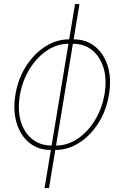

<svg xmlns="http://www.w3.org/2000/svg" viewBox="-20 -748 630 972"><path d="M237.3 11.2Q172.9 11.2 127.9 -25.6Q83 -62.5 64 -126Q44.9 -189.5 58.1 -269Q71.3 -348.6 111.3 -411.9Q151.4 -475.1 208.5 -512Q265.6 -548.8 330.1 -548.8H352.5Q417 -548.8 461.9 -512Q506.8 -475.1 525.9 -411.9Q544.9 -348.6 531.7 -269Q518.6 -189.5 478.8 -126Q439 -62.5 381.8 -25.6Q324.7 11.2 259.8 11.2ZM241.2 -11.2H263.7Q322.3 -11.2 373.5 -45.9Q424.8 -80.6 460.9 -139.9Q497.1 -199.2 509.3 -272.9Q521.5 -346.2 504.4 -403.6Q487.3 -460.9 447 -493.7Q406.7 -526.4 348.6 -526.4H326.2Q268.6 -526.4 217 -491.7Q165.5 -457 129.2 -397.7Q92.8 -338.4 80.6 -265.1Q68.4 -191.4 85.2 -134Q102.1 -76.7 142.8 -43.9Q183.6 -11.2 241.2 -11.2ZM205.6 204.1 359.9 -727.5H382.3L228 204.1Z"/></svg>

Font: Inter 17pt Thin
Style: Italic
Weight: 250
Italic angle: -9.3988°
Version: Version 4.001;git-66647c0bb